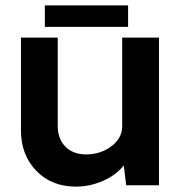

<svg xmlns="http://www.w3.org/2000/svg" viewBox="-20 -690 642 715"><path d="M457 -590H147V-670H457ZM572 -550V0H450L441 -74Q411 -37 362.5 -16Q314 5 263 5Q172 5 115 -54Q58 -113 58 -205V-550H195V-221Q195 -173 223.5 -144Q252 -115 301 -115Q354 -115 394.5 -145Q435 -175 435 -221V-550Z"/></svg>

Font: Oakes Grotesk
Style: Bold
Weight: 600
Designer: Samuel Oakes
Foundry: Samuel Oakes
Version: Version 1.000;PS 001.000;hotconv 1.0.88;makeotf.lib2.5.64775